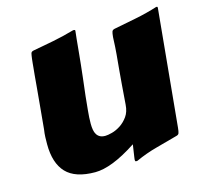

<svg xmlns="http://www.w3.org/2000/svg" viewBox="-88 -641 800 761"><g transform="rotate(-15 312.5 -260.0)"><path d="M574.7 -60.5Q573.2 -44.4 570.8 -38.3Q568.4 -32.2 560.1 -30.3Q518.6 -18.6 473.4 -6.6Q428.2 5.4 385.7 24.9Q384.3 25.4 381.3 25.4Q377.4 25.4 376.7 23.4Q376 21.5 376 19Q376 18.1 376.2 15.6Q376.5 13.2 377.4 6.6Q378.4 0 380.1 -11.7Q381.8 -23.4 384.8 -43Q330.1 -7.3 287.8 9Q245.6 25.4 212.9 25.4Q131.3 25.4 94 -13.9Q56.6 -53.2 56.6 -131.3Q56.6 -145.5 57.1 -160.4Q57.6 -175.3 60.1 -190.9Q65.4 -248.5 69.3 -289.8Q73.2 -331.1 75.7 -359.9Q78.1 -388.7 79.8 -407Q81.5 -425.3 82.8 -437.5Q84 -449.7 84.7 -457.8Q85.4 -465.8 86.4 -473.6Q88.4 -489.3 90.1 -495.6Q91.8 -502 101.1 -503.9Q124 -508.3 144.8 -512Q165.5 -515.6 185.8 -519.8Q206.1 -523.9 227.1 -528.8Q248 -533.7 271.5 -540.5Q272.5 -540.5 273.4 -540.8Q274.4 -541 275.4 -541Q281.2 -541 281.2 -537.1V-536.1Q279.3 -519.5 277.8 -504.9Q276.4 -490.2 274.9 -474.9Q273.4 -459.5 271.7 -441.9Q270 -424.3 267.6 -401.1Q265.1 -377.9 261.7 -347.7Q258.3 -317.4 253.4 -277.3Q250.5 -248 247.6 -219Q244.6 -189.9 244.6 -165Q244.6 -151.4 246.6 -139.9Q248.5 -128.4 253.7 -120.4Q258.8 -112.3 267.1 -107.9Q275.4 -103.5 288.6 -103.5Q298.8 -103.5 316.4 -108.2Q334 -112.8 351.6 -124.3Q369.1 -135.7 382.6 -154.5Q396 -173.3 397.9 -202.1Q401.4 -250.5 404.1 -283Q406.7 -315.4 408.7 -337.6Q410.6 -359.9 412.1 -375Q413.6 -390.1 414.8 -404.1Q416 -418 417 -433.8Q418 -449.7 418.9 -473.6Q420.4 -489.7 422.6 -495.8Q424.8 -502 433.6 -503.9Q478 -512.7 524.4 -521.7Q570.8 -530.8 615.2 -544.9Q619.1 -544.9 619.9 -543.7Q620.6 -542.5 620.6 -540Z"/></g></svg>

Font: Carter One
Style: Regular
Weight: 400
Designer: vernon adams
Foundry: vernon adams
Version: Version 1.000